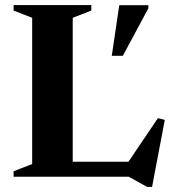

<svg xmlns="http://www.w3.org/2000/svg" viewBox="-20 -695 680 755"><path d="M578 40H558.5L486.5 0H182.5V-59H519.5L471 -38L601 -230.5L628 -223.5ZM266 -625V0H33.5V-21.5L106.5 -50V-625L33.5 -653.5V-675H339V-653.5ZM419.5 -475.5 449 -674.5H563.5V-662.5L463 -475.5Z"/></svg>

Font: Newsreader 24pt
Style: Bold
Weight: 700
Designer: Hugues Gentile
Foundry: Production Type
Version: Version 1.003